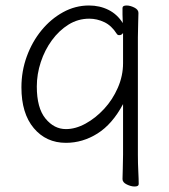

<svg xmlns="http://www.w3.org/2000/svg" viewBox="-20 -504 616 699"><path d="M428 -125V59Q428 85 427 110.5Q426 136 426 148Q426 160 441.5 167.5Q457 175 470 175Q485 175 485 166Q485 149 483.5 120Q482 91 482 60V-368Q482 -394 483 -419.5Q484 -445 484 -457Q484 -469 469 -476.5Q454 -484 441 -484Q426 -484 426 -475Q426 -465 426 -451Q426 -437 427 -420Q407 -452 375 -468Q343 -484 304 -484Q254 -484 209.5 -459.5Q165 -435 131 -393.5Q97 -352 77.5 -298.5Q58 -245 58 -186Q58 -91 103 -37.5Q148 16 220 16Q281 16 335 -18Q389 -52 428 -125ZM428 -384V-274Q428 -228 409 -184.5Q390 -141 359 -107.5Q328 -74 291.5 -54Q255 -34 220 -34Q177 -34 145.5 -72.5Q114 -111 114 -189Q114 -234 128.5 -278Q143 -322 169 -357.5Q195 -393 229.5 -414.5Q264 -436 305 -436Q333 -436 359.5 -423.5Q386 -411 405 -381Q408 -376 414 -376Q423 -376 428 -384Z"/></svg>

Font: Klee One
Style: Regular
Weight: 400
Designer: Fontworks Inc.
Foundry: Fontworks Inc.
Version: Version 1.100